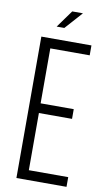

<svg xmlns="http://www.w3.org/2000/svg" viewBox="-94 -892 510 936"><g transform="rotate(10 160.5 -423.5)"><path d="M185 -847 123 -761H161L238 -847ZM58 -700V0H306V-48H111V-331H275V-379H111V-651H306V-700Z"/></g></svg>

Font: Modon Arabic
Style: Regular
Weight: 400
Designer: Ahmedzaza
Foundry: Ahmedzaza
Version: Version 2.010